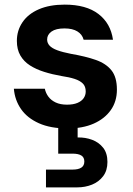

<svg xmlns="http://www.w3.org/2000/svg" viewBox="-20 -544 575 831"><path d="M272 12Q199 12 148.5 -10.5Q98 -33 71 -72Q44 -111 40 -160H174Q178 -141 189.5 -125.5Q201 -110 221 -100.5Q241 -91 270 -91Q297 -91 315 -98.5Q333 -106 342 -119Q351 -132 351 -148Q351 -170 338.5 -182.5Q326 -195 303 -202.5Q280 -210 246 -215Q206 -222 171 -233Q136 -244 109.5 -261Q83 -278 68 -304Q53 -330 53 -367Q53 -412 77.5 -448Q102 -484 148.5 -504Q195 -524 260 -524Q353 -524 406 -483.5Q459 -443 469 -372H342Q336 -395 315 -408Q294 -421 259 -421Q222 -421 203 -407.5Q184 -394 184 -373Q184 -358 194.5 -346.5Q205 -335 228 -326.5Q251 -318 287 -311Q351 -300 395 -284.5Q439 -269 462.5 -239.5Q486 -210 486 -156Q486 -105 459.5 -67.5Q433 -30 385.5 -9Q338 12 272 12ZM179 267V190H294Q319 190 332 181.5Q345 173 345 155Q345 137 332 129Q319 121 294 121H232V-4H316V51Q349 50 378.5 61Q408 72 426.5 95.5Q445 119 445 157Q445 194 426.5 218.5Q408 243 378.5 255Q349 267 314 267Z"/></svg>

Font: DM Sans 12pt
Style: Bold
Weight: 700
Version: Version 4.004;gftools[0.9.30]